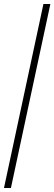

<svg xmlns="http://www.w3.org/2000/svg" viewBox="-20 -828 274 968"><path d="M0 120 199 -808H234L35 120Z"/></svg>

Font: Encode Sans SC SemiCondensed Thin
Style: Regular
Weight: 250
Width: 4
Designer: Multiple Designers
Foundry: Impallari Type
Version: Version 3.002